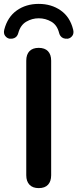

<svg xmlns="http://www.w3.org/2000/svg" viewBox="-58 -959 397 987"><path d="M141 8Q110 8 93.5 -9.5Q77 -27 77 -58V-647Q77 -679 93.5 -696Q110 -713 141 -713Q172 -713 188.5 -696Q205 -679 205 -647V-58Q205 -27 189 -9.5Q173 8 141 8ZM-8 -760Q-22 -762 -31.5 -774.5Q-41 -787 -36 -807Q-19 -872 28.5 -905.5Q76 -939 141 -939Q206 -939 254 -905.5Q302 -872 318 -807Q323 -787 313.5 -774.5Q304 -762 290 -760Q276 -759 267 -763Q258 -767 253 -774Q248 -781 246 -789Q236 -830 206 -847.5Q176 -865 141 -865Q107 -865 77 -847.5Q47 -830 36 -789Q34 -781 29 -774Q24 -767 15 -763Q6 -759 -8 -760Z"/></svg>

Font: Nunito
Style: Bold
Weight: 700
Designer: Vernon Adams
Foundry: Vernon Adams
Version: Version 3.602